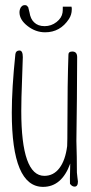

<svg xmlns="http://www.w3.org/2000/svg" viewBox="-20 -720 355 749"><path d="M148 9Q221 9 254 -82Q252 -6 253 -3Q261 8 271 8Q284 8 284 -12Q284 -14 282 -28Q280 -42 280 -47Q280 -108 278 -170Q278 -188 280 -336Q281 -410 281 -497Q281 -519 262 -519Q247 -519 247 -507Q243 -395 243 -231Q243 -168 242 -150Q235 -95 212 -64.5Q189 -34 153 -34Q63 -34 63 -287Q63 -334 66 -408Q69 -482 69 -497Q69 -523 56 -523Q42 -523 40 -509Q26 -375 26 -281Q26 9 148 9ZM56 -672Q56 -684 63 -694H64Q68 -700 77 -700Q85 -700 88 -694L90 -692Q92 -684 95 -672Q99 -646 113 -633Q128 -618 154 -618Q180 -618 200.5 -634Q221 -650 224 -671Q225 -676 225 -694H259Q259 -691 260 -689V-683Q260 -663 249 -646Q215 -594 156 -594Q119 -594 87.5 -618.5Q56 -643 56 -672Z"/></svg>

Font: Neythal
Style: Regular
Weight: 400
Designer: Tharique Azeez
Foundry: Tharique Azeez
Version: Version 0.44